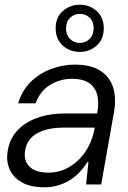

<svg xmlns="http://www.w3.org/2000/svg" viewBox="-20 -782 541 814"><path d="M169 12Q109 12 72.5 -9Q36 -30 21 -64Q6 -98 12 -137Q19 -190 51.5 -226.5Q84 -263 137 -282Q190 -301 256 -301H392Q401 -349 391.5 -382Q382 -415 355.5 -431.5Q329 -448 286 -448Q234 -448 191.5 -421.5Q149 -395 131 -344H57Q73 -398 110 -434.5Q147 -471 196.5 -489.5Q246 -508 297 -508Q365 -508 405 -482.5Q445 -457 459.5 -411.5Q474 -366 463 -305L409 0H345L355 -96H352Q338 -75 320 -55Q302 -35 279.5 -20.5Q257 -6 229.5 3Q202 12 169 12ZM186 -50Q222 -50 254 -64Q286 -78 312 -103Q338 -128 356 -162.5Q374 -197 381 -237L382 -241H251Q198 -241 162 -228Q126 -215 107.5 -192.5Q89 -170 86 -140Q80 -100 105.5 -75Q131 -50 186 -50ZM318 -562Q277 -562 246.5 -588.5Q216 -615 216 -662Q216 -709 246.5 -735.5Q277 -762 318 -762Q360 -762 390 -735Q420 -708 420 -662Q420 -616 390 -589Q360 -562 318 -562ZM318 -600Q343 -600 360 -617Q377 -634 377 -662Q377 -691 360 -707Q343 -723 318 -723Q294 -723 277 -706.5Q260 -690 260 -661Q260 -634 277 -617Q294 -600 318 -600Z"/></svg>

Font: DM Sans 36pt Light
Style: Italic
Weight: 300
Italic angle: -10°
Designer: Colophon Foundry, Jonny Pinhorn
Foundry: Colophon Foundry
Version: Version 4.004;gftools[0.9.30]